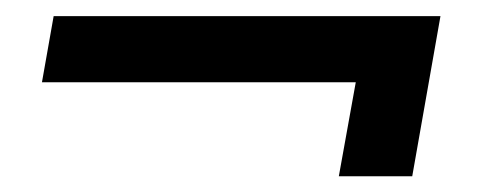

<svg xmlns="http://www.w3.org/2000/svg" viewBox="-20 -308 607 238"><path d="M400 -89.5H491L526 -288H46.5L32 -206H421Z"/></svg>

Font: Anybody Expanded Medium
Style: Italic
Weight: 500
Width: 7
Italic angle: -10°
Version: Version 1.113;gftools[0.9.25]